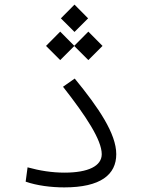

<svg xmlns="http://www.w3.org/2000/svg" viewBox="-20 -811 626 833"><path d="M258.8 2C416.5 2 484.4 -53.2 484.4 -142.1C484.4 -230.5 408.7 -342.8 304.2 -470.2L253.4 -434.6C353 -307.6 421.4 -203.6 421.4 -142.1C421.4 -90.8 363.3 -62 259.8 -62C206.1 -62 152.8 -70.3 99.6 -85L91.3 -22.9C139.6 -5.9 201.7 2 258.8 2ZM363.3 -550.3 424.8 -611.8 363.3 -673.8 302.2 -612.3 241.2 -673.8 179.7 -611.8 241.2 -550.3 302.2 -611.3ZM303.2 -672.4 362.3 -731.4 303.2 -791 244.1 -731.4Z"/></svg>

Font: Cascadia Code PL Light
Style: Regular
Weight: 300
Monospace: yes
Designer: Aaron Bell
Foundry: Saja Typeworks
Version: Version 2404.023